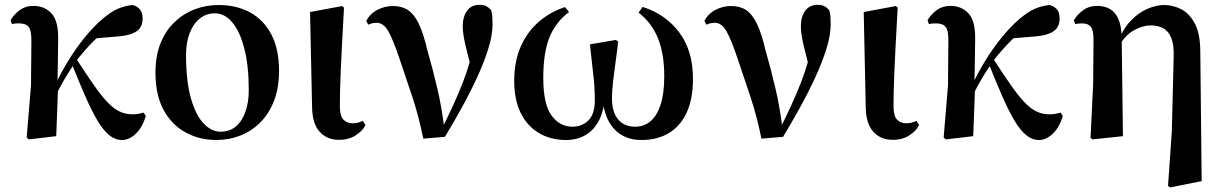

<svg xmlns="http://www.w3.org/2000/svg" viewBox="-20 -573 5148 808"><path d="M101.5 13.6 92.2 5.6 110.5 -213.7 112.1 -402.7Q112.3 -445.6 100.3 -460.2Q88.3 -474.7 58.9 -474.7Q51.3 -474.7 44.4 -474.1Q37.5 -473.5 30.2 -471.5L24.4 -488Q38.8 -512.4 62.8 -530.3Q86.9 -548.2 120.3 -548.2Q167.8 -548.2 196.8 -516.5Q225.8 -484.9 224.8 -409.8Q224.8 -363.8 223.6 -315.3Q222.3 -266.7 221.7 -218.7L224.5 -214.9Q222.7 -159.6 220.7 -107Q218.6 -54.3 216.6 0ZM209.1 -159.8 192.9 -180.8H198L206.9 -203.3Q232.3 -260 265.4 -314.3Q298.5 -368.7 336.3 -415.1Q374 -461.5 411.2 -493.2Q448.1 -524.4 477 -536.5Q506 -548.7 538.2 -551.9Q555.8 -547.5 567.9 -534.6Q580.1 -521.8 580.1 -494.6Q580.1 -459 555.2 -441.7Q530.3 -424.4 483.2 -420.2L370.8 -410.8L455.3 -471.6Q416.3 -441.7 376.9 -403.1Q337.5 -364.5 296.7 -311.3L292.1 -304.3Q276.8 -281.2 264 -260.6Q251.1 -240 238.2 -216.5Q225.3 -193 209.1 -159.8ZM493.5 16.2Q465.1 16.2 440.2 -3.7Q415.4 -23.7 391.1 -64Q366.9 -104.3 340.1 -165.2Q313.3 -226.2 280.7 -307.8L299.7 -327.6Q341.7 -262.6 373.1 -217.6Q404.5 -172.6 430.5 -144.7Q456.5 -116.8 481.9 -104.4Q507.3 -91.9 537.3 -91.9Q553.5 -91.9 565.2 -94.3Q576.8 -96.7 584.4 -99.3L593.8 -84.4Q577.9 -34.2 550.2 -9Q522.6 16.2 493.5 16.2Z M890.2 16.2Q820.5 16.2 762.1 -15.1Q703.6 -46.4 668.9 -109.5Q634.2 -172.7 634.2 -267.9Q634.2 -337.8 655.5 -390.7Q676.7 -443.6 713.8 -479.3Q750.8 -515 798.5 -533.5Q846.2 -551.9 899.6 -551.9Q974.8 -551.9 1032.3 -520.8Q1089.7 -489.7 1122 -428Q1154.3 -366.2 1154.3 -274.3Q1154.3 -202.9 1133.1 -148.4Q1111.8 -94 1074.9 -57.2Q1038 -20.5 990.4 -2.1Q942.8 16.2 890.2 16.2ZM907.4 -18.7Q946.5 -18.7 972.8 -41Q999.1 -63.3 1013 -103.1Q1026.9 -142.8 1026.9 -193.3Q1026.9 -296.1 1008.3 -368.4Q989.8 -440.6 957.6 -478.8Q925.5 -517 884.1 -517Q848.5 -517 820.9 -495.1Q793.3 -473.2 778.1 -433.5Q762.9 -393.7 762.9 -341.7Q762.9 -231.8 783.3 -160.1Q803.6 -88.3 836.8 -53.5Q870 -18.7 907.4 -18.7Z M1406.8 15.5Q1356.4 15.5 1325.6 -18.1Q1294.9 -51.7 1293.4 -119.2L1284.8 -522.4L1419.5 -547.4L1427.7 -540.7Q1422.3 -445.9 1418.9 -378.9Q1415.6 -311.9 1413.6 -265.3Q1411.6 -218.6 1410.9 -185.7Q1410.3 -152.8 1410.3 -126.4Q1410.3 -84 1425.6 -69.1Q1440.9 -54.2 1463.5 -54.2Q1477.7 -54.2 1488 -57.2Q1498.3 -60.2 1506.8 -64.5L1517.7 -46.8Q1508 -24.2 1478.4 -4.4Q1448.8 15.5 1406.8 15.5Z M1761.4 10.4Q1742 -85.1 1714.4 -167.9Q1686.8 -250.6 1661.4 -325.6Q1633.6 -408.5 1613.5 -442.8Q1593.4 -477.1 1565.3 -477.1Q1545.9 -477.1 1529.9 -469.1L1521.2 -484.7Q1537.4 -515.8 1568.5 -531.7Q1599.5 -547.7 1633.9 -547.7Q1671.3 -547.7 1697 -530.5Q1722.8 -513.4 1742.4 -473.1Q1762 -432.7 1778.2 -362.4Q1799.9 -288.2 1820.6 -200Q1841.3 -111.8 1851.2 -18.2H1833.1L1840.6 -33.3Q1866.1 -84.4 1887.3 -130.6Q1908.4 -176.8 1926.1 -221.5Q1943.8 -266.3 1957.4 -313.9Q1971 -361.6 1981.6 -415.3L1971.2 -256.3Q1951.1 -330.2 1939.2 -380.8Q1927.3 -431.4 1927.3 -462Q1927.3 -502.5 1945.5 -527.6Q1963.6 -552.7 1998 -552.7Q2014.5 -552.7 2025.3 -547.5Q2036 -542.3 2046.6 -530.7Q2050.8 -516.3 2051.8 -503Q2052.8 -489.8 2052.8 -471.2Q2052.8 -425.1 2034.8 -367.5Q2016.9 -310 1987.5 -246.5Q1958.2 -183 1922.8 -119Q1887.5 -55.1 1852.4 2.8Z M2362.8 16.2Q2296.5 16.2 2247.1 -13.6Q2197.6 -43.3 2170.8 -98.7Q2144 -154.1 2144 -232.3Q2144 -314.8 2171.4 -376.9Q2198.7 -439 2247 -481Q2295.3 -523 2357.8 -543.2L2374.7 -522.4Q2318.7 -480.8 2292.5 -416.2Q2266.3 -351.5 2266.3 -245.3Q2266.3 -134.2 2301 -87Q2335.6 -39.8 2389 -39.8Q2429.3 -39.8 2456.3 -66.4Q2483.2 -93 2483.2 -150.5Q2483.2 -205.9 2476.2 -263.8Q2469.2 -321.7 2462.6 -386.3L2571.2 -404.8L2581.4 -398.8Q2577.9 -363.7 2571.5 -319.1Q2565.1 -274.5 2560.2 -232.1Q2555.3 -189.8 2555.3 -159.4Q2555.3 -101.8 2581 -70.8Q2606.8 -39.8 2653.2 -39.8Q2689.6 -39.8 2716.9 -62.2Q2744.2 -84.6 2759.8 -131.8Q2775.4 -178.9 2775.4 -252.8Q2775.4 -346.1 2749.2 -411.5Q2722.9 -476.9 2667.4 -519.9L2684.3 -543.9Q2781.1 -513.4 2838.7 -436.3Q2896.3 -359.2 2896.3 -240.7Q2896.3 -157.4 2870.1 -100.1Q2844 -42.8 2795.4 -13.3Q2746.8 16.2 2679.3 16.2Q2606.2 16.2 2563 -31.9Q2519.7 -80 2513.6 -175.5H2524.4Q2523.3 -110.2 2501.6 -67.7Q2479.8 -25.2 2443.9 -4.5Q2408 16.2 2362.8 16.2Z M3184.4 10.4Q3165 -85.1 3137.4 -167.9Q3109.8 -250.6 3084.4 -325.6Q3056.6 -408.5 3036.5 -442.8Q3016.4 -477.1 2988.3 -477.1Q2968.9 -477.1 2952.9 -469.1L2944.2 -484.7Q2960.4 -515.8 2991.5 -531.7Q3022.5 -547.7 3056.9 -547.7Q3094.3 -547.7 3120 -530.5Q3145.8 -513.4 3165.4 -473.1Q3185 -432.7 3201.2 -362.4Q3222.9 -288.2 3243.6 -200Q3264.3 -111.8 3274.2 -18.2H3256.1L3263.6 -33.3Q3289.1 -84.4 3310.3 -130.6Q3331.4 -176.8 3349.1 -221.5Q3366.8 -266.3 3380.4 -313.9Q3394 -361.6 3404.6 -415.3L3394.2 -256.3Q3374.1 -330.2 3362.2 -380.8Q3350.3 -431.4 3350.3 -462Q3350.3 -502.5 3368.5 -527.6Q3386.6 -552.7 3421 -552.7Q3437.5 -552.7 3448.3 -547.5Q3459 -542.3 3469.6 -530.7Q3473.8 -516.3 3474.8 -503Q3475.8 -489.8 3475.8 -471.2Q3475.8 -425.1 3457.8 -367.5Q3439.9 -310 3410.5 -246.5Q3381.2 -183 3345.8 -119Q3310.5 -55.1 3275.4 2.8Z M3736.8 15.5Q3686.4 15.5 3655.6 -18.1Q3624.9 -51.7 3623.4 -119.2L3614.8 -522.4L3749.5 -547.4L3757.7 -540.7Q3752.3 -445.9 3748.9 -378.9Q3745.6 -311.9 3743.6 -265.3Q3741.6 -218.6 3740.9 -185.7Q3740.3 -152.8 3740.3 -126.4Q3740.3 -84 3755.6 -69.1Q3770.9 -54.2 3793.5 -54.2Q3807.7 -54.2 3818 -57.2Q3828.3 -60.2 3836.8 -64.5L3847.7 -46.8Q3838 -24.2 3808.4 -4.4Q3778.8 15.5 3736.8 15.5Z M3960.5 13.6 3951.2 5.6 3969.5 -213.7 3971.1 -402.7Q3971.3 -445.6 3959.3 -460.2Q3947.3 -474.7 3917.9 -474.7Q3910.3 -474.7 3903.4 -474.1Q3896.5 -473.5 3889.2 -471.5L3883.4 -488Q3897.8 -512.4 3921.8 -530.3Q3945.9 -548.2 3979.3 -548.2Q4026.8 -548.2 4055.8 -516.5Q4084.8 -484.9 4083.8 -409.8Q4083.8 -363.8 4082.6 -315.3Q4081.3 -266.7 4080.7 -218.7L4083.5 -214.9Q4081.7 -159.6 4079.7 -107Q4077.6 -54.3 4075.6 0ZM4068.1 -159.8 4051.9 -180.8H4057L4065.9 -203.3Q4091.3 -260 4124.4 -314.3Q4157.5 -368.7 4195.3 -415.1Q4233 -461.5 4270.2 -493.2Q4307.1 -524.4 4336 -536.5Q4365 -548.7 4397.2 -551.9Q4414.8 -547.5 4426.9 -534.6Q4439.1 -521.8 4439.1 -494.6Q4439.1 -459 4414.2 -441.7Q4389.3 -424.4 4342.2 -420.2L4229.8 -410.8L4314.3 -471.6Q4275.3 -441.7 4235.9 -403.1Q4196.5 -364.5 4155.7 -311.3L4151.1 -304.3Q4135.8 -281.2 4123 -260.6Q4110.1 -240 4097.2 -216.5Q4084.3 -193 4068.1 -159.8ZM4352.5 16.2Q4324.1 16.2 4299.2 -3.7Q4274.4 -23.7 4250.1 -64Q4225.9 -104.3 4199.1 -165.2Q4172.3 -226.2 4139.7 -307.8L4158.7 -327.6Q4200.7 -262.6 4232.1 -217.6Q4263.5 -172.6 4289.5 -144.7Q4315.5 -116.8 4340.9 -104.4Q4366.3 -91.9 4396.3 -91.9Q4412.5 -91.9 4424.2 -94.3Q4435.8 -96.7 4443.4 -99.3L4452.8 -84.4Q4436.9 -34.2 4409.2 -9Q4381.6 16.2 4352.5 16.2Z M4569.4 7.1 4580.3 -218.7 4581.9 -404.9Q4581.9 -445.6 4570.7 -460.1Q4559.6 -474.5 4534.5 -474.5Q4527.2 -474.5 4520.3 -474Q4513.4 -473.5 4505.2 -471.5L4498.9 -487.3Q4513 -511.7 4537.9 -529.9Q4562.8 -548.2 4597.5 -548.2Q4628 -548.2 4650.9 -535.2Q4673.7 -522.3 4686.7 -492.8Q4699.7 -463.3 4700.5 -411.7V-407.7L4705.7 0L4577.7 13.6ZM4895.4 209.7 4911.4 -18.9 4919.2 -332.9Q4920.9 -384.8 4908.9 -413.9Q4897 -442.9 4874.5 -454.5Q4852 -466.1 4822.6 -466.1Q4790 -466.1 4753.5 -446.4Q4716.9 -426.7 4692.6 -384.4L4681.8 -393.2H4684.6Q4703.9 -448.5 4736.7 -483.7Q4769.6 -518.8 4807.6 -535.4Q4845.7 -551.9 4879.6 -551.9Q4915.4 -551.9 4950.2 -534.6Q4985 -517.2 5008.2 -474Q5031.3 -430.9 5031.3 -352.9L5037 189.3L4904.4 215.7Z"/></svg>

Font: Noto Serif TC
Style: Regular
Weight: 200
Designer: Ryoko NISHIZUKA 西塚涼子 (kana & ideographs); Frank Grießhammer (Latin, Greek & Cyrillic); Wenlong ZHANG 张文龙 (bopomofo); San
Foundry: Adobe
Version: Version 2.001;hotconv 1.1.0;makeotfexe 2.6.0